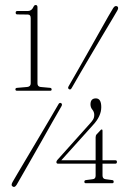

<svg xmlns="http://www.w3.org/2000/svg" viewBox="-20 -731 518 766"><path d="M49 -673.5Q42.5 -673.5 42.5 -680.5Q42.5 -687 49 -687H91Q106.5 -687 114 -704.5Q117 -711 122.5 -711Q129.5 -711 129.5 -702V-398.5Q129.5 -385.5 142 -384L180.5 -380.5Q186 -379.5 186 -374Q186 -369 180.5 -369H47.5Q41.5 -369 41.5 -374.5Q41.5 -380 48 -380.5L88.5 -384Q102.5 -385.5 102.5 -398.5V-659Q102.5 -673 91 -673ZM361.5 -183Q361.5 -190.5 365.5 -195L380.5 -211Q383 -214.5 385.5 -214.5Q389 -214.5 389 -210V-91.5H440.5Q446.5 -91.5 446.5 -85Q446.5 -78 440 -78H389V-30.5Q389 -17.5 401.5 -16L428 -12.5Q433.5 -12 433.5 -6Q433.5 0 428 0H322.5Q316.5 0 316.5 -6Q316.5 -11.5 322.5 -12.5L349.5 -16Q361.5 -17 361.5 -30V-78H211.5Q205 -78 205 -84.5Q205 -88.5 209 -93L337.5 -236.5Q346 -245.5 351 -253.5Q356 -261.5 356 -272.5Q356 -284.5 348.5 -293.5Q341 -302.5 341 -314.5Q341 -338.5 362.5 -338.5Q384 -338.5 384 -303.5Q384 -267 350.5 -231.5L224.5 -91.5H361.5ZM267 -381.5Q261.5 -370.5 255 -375.5Q248.5 -379 255 -389Q269.5 -414 290.5 -450.8Q311.5 -487.5 334.2 -527.8Q357 -568 377.5 -604.5Q398 -641 412.5 -666.5Q427 -692 431.5 -698.5Q439 -710.5 448 -705.5Q455 -700.5 447.5 -688Q444 -681.5 429 -656.5Q414 -631.5 392.5 -595.5Q371 -559.5 347.5 -519.5Q324 -479.5 302.5 -443Q281 -406.5 267 -381.5ZM212 -313Q217 -323.5 224 -319.5Q230.5 -315 224 -305Q210 -281 189.2 -244.5Q168.5 -208 145.5 -167.2Q122.5 -126.5 101.2 -89.5Q80 -52.5 65.2 -26.5Q50.5 -0.5 46.5 6Q38.5 19 30.5 13Q22.5 9 30 -4.5Q33.5 -11 48.8 -36.8Q64 -62.5 85.8 -99.2Q107.5 -136 131.5 -176.2Q155.5 -216.5 176.8 -252.8Q198 -289 212 -313Z"/></svg>

Font: Fraunces 144pt Soft Thin
Style: Regular
Weight: 100
Version: Version 1.000;[0bf87f6ff]